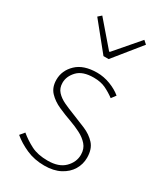

<svg xmlns="http://www.w3.org/2000/svg" viewBox="-187 -811 774 901"><g transform="rotate(30 200.0 -361.0)"><path d="M208 12Q154 12 110 -7.5Q66 -27 34 -54L54 -78Q84 -53 120 -34.5Q156 -16 210 -16Q270 -16 301 -47Q332 -78 332 -118Q332 -150 313.5 -171Q295 -192 267.5 -206Q240 -220 212 -230Q175 -243 139 -259Q103 -275 79.5 -300Q56 -325 56 -366Q56 -416 94.5 -453Q133 -490 206 -490Q242 -490 277.5 -476.5Q313 -463 338 -442L320 -418Q296 -436 269 -449Q242 -462 204 -462Q144 -462 116 -432.5Q88 -403 88 -368Q88 -339 105 -320.5Q122 -302 148.5 -289.5Q175 -277 204 -266Q242 -251 279 -235.5Q316 -220 340 -193.5Q364 -167 364 -120Q364 -85 346 -55Q328 -25 293 -6.5Q258 12 208 12ZM192 -572 74 -718 92 -734 204 -604H208L320 -734L338 -718L220 -572Z"/></g></svg>

Font: Assistant ExtraLight ExtraLight
Style: Regular
Weight: 250
Version: Version 3.000